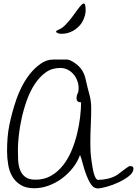

<svg xmlns="http://www.w3.org/2000/svg" viewBox="-20 -1052 767 1074"><path d="M19.5 -207Q19.5 -248 22.5 -283.2Q25.4 -318.4 32.2 -352.1Q39.1 -385.7 48.3 -420.4Q57.6 -455.1 71.3 -495.1Q80.1 -522.5 99.1 -561.5Q118.2 -600.6 145 -635.3Q171.9 -669.9 205.6 -694.3Q239.3 -718.8 276.4 -718.8H357.4Q358.4 -718.8 363.8 -717.3Q369.1 -715.8 372.1 -714.8Q410.2 -696.3 431.6 -669.4Q453.1 -642.6 460.9 -600.6Q469.7 -560.5 480 -523.9Q490.2 -487.3 490.2 -447.3Q490.2 -399.4 487.8 -352.5Q485.4 -305.7 485.4 -257.8Q485.4 -254.9 485.4 -247.6Q485.4 -240.2 485.8 -231.4Q486.3 -222.7 486.3 -214.8Q486.3 -207 486.3 -205.1Q487.3 -197.3 488.3 -182.6Q489.3 -168 492.2 -150.4Q495.1 -132.8 498 -114.3Q501 -95.7 505.4 -80.6Q509.8 -65.4 515.6 -55.7Q521.5 -45.9 529.3 -45.9Q555.7 -45.9 584.5 -52.7Q613.3 -59.6 636.7 -74.2Q638.7 -76.2 646 -81.5Q653.3 -86.9 661.6 -93.3Q669.9 -99.6 677.2 -105Q684.6 -110.4 688.5 -113.3Q695.3 -118.2 699.7 -120.6Q704.1 -123 710.9 -123Q716.8 -123 721.7 -119.6Q726.6 -116.2 726.6 -109.4Q726.6 -86.9 701.7 -67.4Q676.8 -47.9 643.6 -32.2Q610.4 -16.6 576.7 -7.3Q543 2 526.4 2Q504.9 2 489.7 -20Q474.6 -42 463.4 -71.8Q452.1 -101.6 443.8 -133.3Q435.5 -165 427.7 -185.5Q414.1 -146.5 387.2 -112.8Q360.4 -79.1 326.2 -53.7Q292 -28.3 252 -13.7Q211.9 1 170.9 1Q126 1 96.2 -17.1Q66.4 -35.2 49.3 -64Q32.2 -92.8 25.9 -130.4Q19.5 -168 19.5 -207ZM80.1 -214.8Q80.1 -185.5 81.5 -155.8Q83 -126 92.3 -101.6Q101.6 -77.1 121.6 -62Q141.6 -46.9 178.7 -46.9Q227.5 -46.9 265.6 -68.8Q303.7 -90.8 332 -126.5Q360.4 -162.1 379.9 -208.5Q399.4 -254.9 411.1 -303.2Q422.9 -351.6 428.2 -397.5Q433.6 -443.4 433.6 -479.5Q408.2 -479.5 408.2 -502.9Q408.2 -517.6 414.1 -528.8Q419.9 -540 419.9 -557.6Q419.9 -579.1 412.6 -599.6Q405.3 -620.1 391.1 -636.7Q377 -653.3 357.9 -662.6Q338.9 -671.9 316.4 -671.9Q270.5 -671.9 235.8 -647Q201.2 -622.1 174.8 -582Q148.4 -542 130.4 -491.7Q112.3 -441.4 101.1 -390.1Q89.8 -338.9 85 -292.5Q80.1 -246.1 80.1 -214.8ZM459 -993.2Q459 -992.2 459 -988.3Q459 -984.4 458 -980.5Q457 -976.6 456.5 -973.1Q456.1 -969.7 456.1 -968.8Q446.3 -932.6 427.2 -911.1Q408.2 -889.6 386.2 -878.4Q364.3 -867.2 343.3 -864.3Q322.3 -861.3 309.1 -864.7Q295.9 -868.2 293.9 -874Q292 -879.9 309.6 -886.7Q328.1 -894.5 346.7 -913.6Q365.2 -932.6 381.8 -954.6Q398.4 -976.6 412.6 -996.6Q426.8 -1016.6 437.5 -1026.4Q448.2 -1036.1 453.6 -1029.8Q459 -1023.4 459 -993.2Z"/></svg>

Font: Cedarville Cursive
Style: Regular
Weight: 400
Designer: Kimberly Geswein
Foundry: Kimberly Geswein
Version: Version 1.001 2010